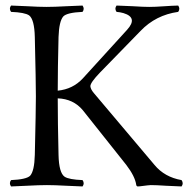

<svg xmlns="http://www.w3.org/2000/svg" viewBox="-20 -670 686 695"><path d="M191.9 -108.9Q193.4 -44.4 213.9 -30.3Q229.5 -20 278.8 -18.1Q287.1 -6.3 278.8 4.9Q256.3 4.4 220.7 2.4Q176.8 0 149.9 0Q121.6 0 77.1 2.4Q41 4.4 20 4.9Q11.7 -6.8 20 -18.1Q75.2 -20.5 88.9 -33.7Q104.5 -50.8 106 -108.9Q109.9 -275.4 109.9 -320.8Q109.9 -371.6 106 -536.1Q104.5 -599.6 85.4 -614.3Q69.8 -625 20 -627Q11.7 -638.7 20 -649.9Q42.5 -649.4 77.6 -647.5Q120.6 -645 147.9 -645Q176.8 -645 221.7 -647.5Q257.8 -649.4 278.8 -649.9Q287.1 -638.2 278.8 -627Q222.2 -624.5 209 -610.4Q193.8 -592.8 191.9 -536.1Q189 -421.4 189 -341.8Q243.7 -347.2 279.8 -386.2L439.9 -562Q480.5 -606.4 426.8 -622.6Q415 -626 401.9 -627Q393.6 -638.7 401.9 -649.9Q423.8 -649.4 460 -647.5Q499 -645 520 -645Q541 -645 572 -647.2Q603 -649.4 625 -649.9Q633.3 -638.2 625 -627Q543.9 -615.7 488.8 -558.1L341.8 -407.2Q307.1 -371.1 307.1 -357.9Q308.1 -346.7 319.8 -333L539.1 -73.2Q575.7 -28.8 637.2 -18.1Q645.5 -6.3 637.2 4.9Q614.7 4.4 581.1 2.4Q545.9 0 525.9 0Q520 0 486.3 4.4Q481.9 4.9 478 4.9Q473.6 3.4 473.1 -1Q468.8 -31.7 437 -73.2L279.8 -271Q245.6 -312 189 -314Q189 -228 191.9 -108.9Z"/></svg>

Font: Linux Libertine Display O
Style: Regular
Weight: 400
Designer: Philipp H. Poll
Foundry: Philipp H. Poll
Version: Version 5.0.9